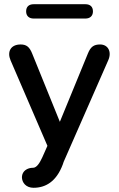

<svg xmlns="http://www.w3.org/2000/svg" viewBox="-20 -707 563 911"><path d="M84 133C84 160 104 184 139 184C195 184 247 156 278 73L282 61L494 -422C511 -461 493 -496 455 -496C425 -496 410 -485 397 -453L264 -129L133 -452C120 -485 105 -496 78 -496C30 -496 13 -461 30 -421L205 -15L181 39L177 47C162 79 148 89 137 89C110 89 85 104 84 133ZM140 -619H385C408 -619 421 -632 421 -653C421 -675 408 -687 385 -687H140C117 -687 104 -675 104 -653C104 -632 117 -619 140 -619Z"/></svg>

Font: SN Pro Medium
Style: Regular
Weight: 500
Designer: Tobias Whetton
Foundry: Supernotes
Version: Version 1.003;Glyphs 3.3 (3324)